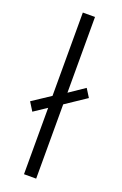

<svg xmlns="http://www.w3.org/2000/svg" viewBox="-148 -804 537 848"><g transform="rotate(20 120.0 -380.0)"><path d="M143.1 0V-349.1L240.2 -414.1L215.8 -453.1L143.1 -403.8V-759.8H85.9V-368.2L1 -312L25.9 -272L85.9 -312V0Z"/></g></svg>

Font: Noto Reveo Sans
Style: Regular
Weight: 300
Designer: Monotype Design Team
Foundry: Monotype Imaging Inc.
Version: Version 2.007